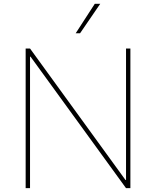

<svg xmlns="http://www.w3.org/2000/svg" viewBox="-20 -980 813 1000"><path d="M113.6 0ZM659.1 0H636.4L139.2 -684.7H136.4V0H113.6V-727.3H136.4L633.5 -42.6H636.4V-727.3H659.1ZM397 -806.8H374.3L473.7 -960.2H502.1Z"/></svg>

Font: Linik Sans Thin
Style: Regular
Weight: 100
Designer: Fonts by Rasmus Andersson / Changes by Cristiano Sobral with parts from Marc Monis
Foundry: rsms
Version: Version 3.020; ttfautohint (v1.6)